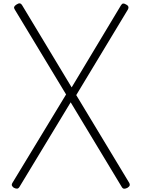

<svg xmlns="http://www.w3.org/2000/svg" viewBox="-20 -1137 863 1171"><path d="M758 8Q747 14 738 14Q729 14 723 4L411 -513L98 4Q92 13 84 13.5Q76 14 64 8Q57 2 54 -2.5Q51 -7 52 -12Q53 -17 56 -22L383 -561L70 -1079Q64 -1088 66.5 -1095Q69 -1102 80 -1109Q92 -1117 100 -1116.5Q108 -1116 115 -1105L417 -604L718 -1105Q724 -1115 731.5 -1115.5Q739 -1116 750 -1109Q758 -1105 761 -1100Q764 -1095 763.5 -1090Q763 -1085 760 -1079L445 -557L768 -22Q773 -14 771 -6.5Q769 1 758 8Z"/></svg>

Font: Playwrite FR Moderne ExtraLight
Style: Regular
Weight: 250
Version: Version 1.002